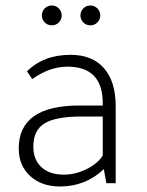

<svg xmlns="http://www.w3.org/2000/svg" viewBox="-20 -665 535 697"><path d="M400 0H366L357 -51Q290 12 198 12Q131 12 89.5 -26Q48 -64 48 -126Q48 -282 268 -282H353V-290Q353 -423 225 -423Q160 -423 97 -378L78 -406Q138 -466 236 -466Q315 -466 357.5 -417.5Q400 -369 400 -279ZM353 -242H276Q182 -242 141.5 -217Q101 -192 101 -133Q101 -85 130.5 -58Q160 -31 212 -31Q254 -31 295 -51.5Q336 -72 353 -101ZM132 -609Q132 -624 142.5 -634.5Q153 -645 168 -645Q183 -645 193.5 -634.5Q204 -624 204 -609Q204 -594 193.5 -583.5Q183 -573 168 -573Q153 -573 142.5 -583.5Q132 -594 132 -609ZM272 -609Q272 -624 282.5 -634.5Q293 -645 308 -645Q323 -645 333.5 -634.5Q344 -624 344 -609Q344 -594 333.5 -583.5Q323 -573 308 -573Q293 -573 282.5 -583.5Q272 -594 272 -609Z"/></svg>

Font: Tajawal Light
Style: Regular
Weight: 300
Designer: Boutros Fonts
Foundry: Created by Boutros International 2017
Version: Version 1.700